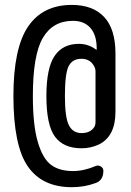

<svg xmlns="http://www.w3.org/2000/svg" viewBox="-20 -655 540 790"><path d="M373 -154.3V-359.4Q373 -372.1 368.2 -380.9Q351.6 -413.1 315.4 -413.1Q277.3 -413.1 262.2 -382.3Q247.1 -351.6 247.1 -259.8Q247.1 -170.9 263.7 -139.2Q280.3 -107.4 315.4 -107.4Q352.5 -107.4 368.2 -132.8Q373 -140.6 373 -154.3ZM275.4 115.2Q153.3 115.2 94.2 29.3Q35.2 -56.6 35.2 -259.8Q35.2 -457 95.7 -545.9Q156.2 -634.8 275.4 -634.8Q362.3 -634.8 408.7 -585Q455.1 -535.2 455.1 -434.6V-195.3Q455.1 -93.8 386.7 -60.5Q353.5 -44.9 315.4 -44.9Q241.2 -44.9 206.1 -92.8Q170.9 -140.6 170.9 -259.8Q170.9 -375 204.6 -424.8Q238.3 -474.6 304.7 -474.6Q342.8 -474.6 375 -451.2Q376 -451.2 376 -450.7Q376 -450.2 377 -450.2Q377.9 -450.2 377.9 -451.2V-455.1Q377.9 -510.7 352.1 -540Q326.2 -569.3 280.3 -569.3Q197.3 -569.3 156.2 -499Q115.2 -428.7 115.2 -259.8Q115.2 -140.6 135.3 -71.8Q155.3 -2.9 189.5 22.9Q223.6 48.8 280.3 48.8Q325.2 48.8 373 28.3Q383.8 23.4 394.5 29.8Q405.3 36.1 405.3 47.9Q405.3 87.9 372.1 98.6Q327.1 115.2 275.4 115.2Z"/></svg>

Font: Rounded-X Mgen+ 1mn regular
Style: Regular
Weight: 400
Designer: [Source Han Sans]
Ryoko NISHIZUKA  (kana & ideographs); Paul D. Hunt (Latin, Greek & Cyrillic); Wenlong ZHANG  (bopomofo
Version: Version 1.059.20150602